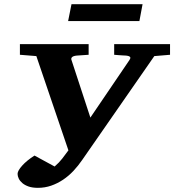

<svg xmlns="http://www.w3.org/2000/svg" viewBox="-20 -882 833 918"><path d="M717.8 -613.8 373 -117.2Q354 -89.4 331.1 -64.9Q308.1 -40.5 281.5 -22.7Q254.9 -4.9 224.9 5.6Q194.8 16.1 161.1 16.1Q135.3 16.1 116.9 9.8Q98.6 3.4 86.9 -6.6Q75.2 -16.6 69.6 -28.3Q64 -40 64 -50.8Q64 -58.1 69.8 -68.4Q75.7 -78.6 86.2 -90.3Q96.7 -102.1 111.6 -114.3Q126.5 -126.5 145 -138.2L241.2 -85.9Q262.7 -104.5 277.8 -124Q293 -143.6 307.1 -163.1L153.8 -613.8L75.2 -620.1V-670.9H403.8V-620.1L346.2 -616.2Q329.6 -614.3 324.2 -608.4Q318.8 -602.5 321.8 -595.2L412.1 -319.8L599.1 -595.2Q601.6 -599.1 602.8 -602.5Q604 -606 602.5 -608.6Q601.1 -611.3 596.4 -613.3Q591.8 -615.2 583 -616.2Q573.7 -616.2 564.5 -617.2Q556.2 -617.7 546.1 -618.4Q536.1 -619.1 525.9 -620.1V-670.9H793V-620.1ZM646.5 -781.2H305.7L321.8 -861.8H661.6Z"/></svg>

Font: Charis SIL
Style: Bold Italic
Weight: 700
Italic angle: -11°
Foundry: SIL International
Version: Version 4.112